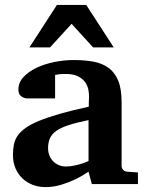

<svg xmlns="http://www.w3.org/2000/svg" viewBox="-20 -742 593 774"><path d="M350.1 0 336.9 -49.8Q311 -32.2 282.7 -18.6Q257.8 -6.8 227.1 2.7Q196.3 12.2 163.1 12.2Q135.7 12.2 112.1 3.2Q88.4 -5.9 70.6 -22.7Q52.7 -39.6 42.5 -63.5Q32.2 -87.4 32.2 -117.2Q32.2 -139.6 35.9 -158.7Q39.6 -177.7 50.5 -194.1Q61.5 -210.4 82 -225.3Q102.5 -240.2 136.5 -254.4Q170.4 -268.6 219.7 -282.7Q269 -296.9 337.9 -312V-324.2Q337.9 -331.5 338.4 -337.4Q338.4 -344.2 338.9 -351.1Q339.4 -365.2 335.9 -381.6Q332.5 -397.9 322.3 -411.9Q312 -425.8 293.5 -434.8Q274.9 -443.8 245.1 -443.8Q234.9 -443.8 226.8 -443.4Q218.8 -442.9 213.4 -441.9Q207 -440.9 202.1 -439.9V-345.2H99.1Q86.4 -344.2 76.7 -347.7Q68.4 -350.6 61.3 -357.9Q54.2 -365.2 54.2 -380.9Q54.2 -408.7 74 -430.7Q93.8 -452.6 125.7 -468Q157.7 -483.4 197.5 -491.7Q237.3 -500 276.9 -500Q319.8 -500 355.5 -493.7Q391.1 -487.3 416.7 -469Q442.4 -450.7 456.3 -417.5Q470.2 -384.3 470.2 -330.1V-73.2Q470.2 -64 476.6 -57.4Q482.9 -50.8 492.2 -49.8L536.1 -46.9V0ZM336.9 -257.8Q288.6 -248 257.1 -237.8Q225.6 -227.5 207 -214.4Q188.5 -201.2 181.2 -184.3Q173.8 -167.5 173.8 -145Q173.8 -129.4 179 -116Q184.1 -102.5 193.6 -92.5Q203.1 -82.5 216.3 -76.7Q229.5 -70.8 245.1 -70.8Q261.2 -70.8 277.6 -74.2Q293.9 -77.6 307.1 -81.5Q322.8 -86.4 336.9 -92.8ZM355.5 -550.8 268.6 -646 181.6 -550.8H98.6L209.5 -722.2H327.6L438.5 -550.8Z"/></svg>

Font: Charis SIL Eur
Style: Bold
Weight: 700
Foundry: SIL International
Version: Version 5.000